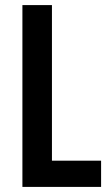

<svg xmlns="http://www.w3.org/2000/svg" viewBox="-20 -734 433 754"><path d="M68 0H377V-103H184V-714H68Z"/></svg>

Font: Noto Sans Georgian ExtraCondensed SemiBold
Style: Regular
Weight: 600
Width: 2
Designer: Monotype Design Team, Akaki Razmadze
Foundry: Google LLC
Version: Version 2.005